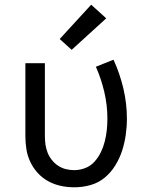

<svg xmlns="http://www.w3.org/2000/svg" viewBox="-20 -789 640 817"><path d="M296 8Q267 8 239 2Q211 -4 186 -17.5Q161 -31 141.5 -52Q122 -73 109.5 -99Q97 -125 92.5 -153Q88 -181 88 -210V-520H171V-210Q171 -192 173.5 -174Q176 -156 182.5 -139.5Q189 -123 200.5 -108.5Q212 -94 227 -84Q242 -74 259.5 -69.5Q277 -65 296 -65Q320 -65 343 -74Q366 -83 382.5 -101.5Q399 -120 409.5 -142Q420 -164 426 -188Q432 -212 434.5 -236Q437 -260 437 -285Q437 -341 424 -397Q411 -453 388 -505L463 -535Q490 -476 505 -412.5Q520 -349 520 -284Q520 -249 515 -214.5Q510 -180 499.5 -147.5Q489 -115 470.5 -85Q452 -55 425.5 -33Q399 -11 365 -1.5Q331 8 296 8ZM285 -577 234 -623 368 -769 432 -711Z"/></svg>

Font: Iosevka Custom Extended
Style: Regular
Weight: 400
Width: 7
Monospace: yes
Designer: Belleve Invis
Foundry: Belleve Invis
Version: Version 11.2.4; ttfautohint (v1.8.4)